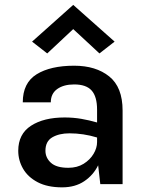

<svg xmlns="http://www.w3.org/2000/svg" viewBox="-20 -772 616 805"><path d="M240.5 13.5Q179 13.5 138 -8Q97 -29.5 76.8 -64.5Q56.5 -99.5 56.5 -140Q56.5 -210 110 -244.8Q163.5 -279.5 251 -279.5Q287 -279.5 320.5 -273.8Q354 -268 387 -258.5V-312Q387 -367 364.2 -392.5Q341.5 -418 291 -418Q247 -418 220 -398.8Q193 -379.5 193 -343H75.5Q75.5 -424.5 133.5 -460.5Q191.5 -496.5 291 -496.5Q382 -496.5 438 -451.5Q494 -406.5 494 -308.5V0H400.5L391.5 -79Q371.5 -38 333.2 -12.2Q295 13.5 240.5 13.5ZM170.5 -140Q170.5 -110.5 193.5 -89.5Q216.5 -68.5 266.5 -68.5Q303.5 -68.5 330.5 -85.2Q357.5 -102 372.2 -126.8Q387 -151.5 387 -176.5V-195.5Q329.5 -213 271.5 -213Q228 -213 199.2 -196.2Q170.5 -179.5 170.5 -140ZM178 -548 114.5 -597.5 287 -751.5 460.5 -597.5 397 -548 287 -650Z"/></svg>

Font: Karla SemiBold
Style: Regular
Weight: 600
Designer: Jonathan Pinhorn
Version: Version 2.004; ttfautohint (v1.8.4.7-5d5b);gftools[0.9.33]